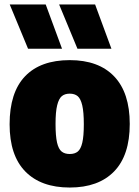

<svg xmlns="http://www.w3.org/2000/svg" viewBox="-20 -828 624 859"><path d="M23 -272Q23 -414.5 92.2 -486.8Q161.5 -559 292 -559Q421.5 -559 491 -486Q560.5 -413 560.5 -273.5Q560.5 -133 490.5 -61Q420.5 11 292 11Q163.5 11 93.2 -60.8Q23 -132.5 23 -272ZM355 -272Q355 -326.5 348 -356.5Q341 -386.5 327.5 -397.8Q314 -409 292 -409Q270 -409 256.5 -397.8Q243 -386.5 235.8 -357Q228.5 -327.5 228.5 -273.5Q228.5 -219.5 235.2 -190.2Q242 -161 255.8 -150Q269.5 -139 292 -139Q314.5 -139 328 -150Q341.5 -161 348.2 -189.8Q355 -218.5 355 -272ZM105.5 -610 23.5 -808H184.5L257.5 -610ZM326.5 -610 244.5 -808H405.5L478.5 -610Z"/></svg>

Font: Encode Sans Semi Condensed Black
Style: Regular
Weight: 900
Width: 4
Designer: Multiple Designers
Foundry: Impallari Type
Version: Version 2.000